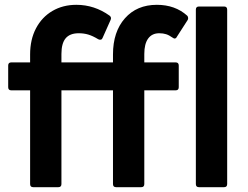

<svg xmlns="http://www.w3.org/2000/svg" viewBox="-20 -777 1031 797"><path d="M118 0Q105 0 105 -13V-402H27Q14 -402 14 -415V-505Q14 -518 27 -518H105V-551Q105 -613 129.5 -659.5Q154 -706 197.5 -731.5Q241 -757 297 -757Q372 -757 435 -712Q444 -705 439 -694L406 -620Q404 -614 399 -612.5Q394 -611 388 -614Q365 -628 346.5 -633.5Q328 -639 307 -639Q270 -639 252.5 -618Q235 -597 235 -553V-518H449V-551Q449 -645 498.5 -701Q548 -757 631 -757Q707 -757 757 -712Q761 -708 761 -702Q761 -697 759 -694L714 -624Q711 -617 704 -617Q702 -617 696 -621Q682 -631 669.5 -635Q657 -639 641 -639Q611 -639 595 -617Q579 -595 579 -553V-518H709Q722 -518 722 -505V-415Q722 -402 709 -402H579V-13Q579 0 566 0H462Q449 0 449 -13V-402H235V-13Q235 0 222 0ZM806 0Q793 0 793 -13V-737Q793 -750 806 -750H910Q923 -750 923 -737V-13Q923 0 910 0Z"/></svg>

Font: LINE Seed Sans TH App
Style: Bold
Weight: 700
Designer: Dalton Maag Ltd | Thai characters by Cadson Demak Co.,Ltd.
Foundry: Dalton Maag Ltd
Version: Version 1.003